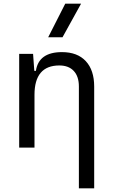

<svg xmlns="http://www.w3.org/2000/svg" viewBox="-20 -815 626 1060"><path d="M415.5 224.6V-337.4Q415.5 -393.1 387.2 -423.3Q358.9 -453.6 307.6 -453.6Q170.4 -453.6 170.4 -291.5V0H85.9V-517.6H162.6L169.4 -423.8H178.2Q193.4 -527.3 322.3 -527.3Q407.2 -527.3 453.6 -477.5Q500 -427.7 500 -336.9V224.6ZM246.1 -609.4 340.3 -794.9H427.7L325.2 -609.4Z"/></svg>

Font: Cascadia Code NF SemiLight
Style: Regular
Weight: 350
Monospace: yes
Designer: Aaron Bell
Foundry: Saja Typeworks
Version: Version 2404.023; ttfautohint (v1.8.4)